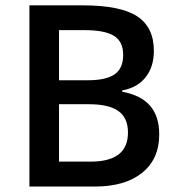

<svg xmlns="http://www.w3.org/2000/svg" viewBox="-20 -685 655 705"><path d="M306.9 -302.3H196.7V-91.5H311.9Q381.2 -91.5 415.6 -118Q449.9 -144.6 449.9 -198.4Q449.9 -252.3 414.6 -277.3Q379.2 -302.3 306.9 -302.3ZM196.7 -574.3V-390.3H301.3Q370.1 -390.3 401.2 -412.3Q432.3 -434.3 432.3 -483.3Q432.3 -532.4 398.6 -553.3Q365 -574.3 290.7 -574.3ZM88 0V-665.3H285.1Q422.1 -665.3 483.6 -625.1Q545 -584.9 545 -498.5Q545 -439.8 514.7 -401.4Q484.3 -363 428.7 -352.9V-348.3Q498 -335.2 531.3 -296.5Q564.7 -257.8 564.7 -191.1Q564.7 -101.1 502 -50.6Q439.3 0 328.1 0Z"/></svg>

Font: Khula SemiBold
Style: Regular
Weight: 600
Designer: Erin McLaughlin, Steve Matteson
Version: Version 1.002;PS 1.0;hotconv 1.0.72;makeotf.lib2.5.5900; ttf